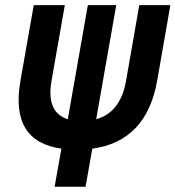

<svg xmlns="http://www.w3.org/2000/svg" viewBox="-20 -713 670 733"><path d="M238.8 -257.8C183.1 -275.4 162.6 -324.2 176.8 -405.3L227.5 -693.4H108.9L58.1 -405.3C30.8 -250 83 -164.1 214.4 -145.5L188.5 0H306.6L332.5 -145.5C469.7 -164.1 552.7 -250 580.1 -405.3L630.4 -693.4H511.7L461.4 -405.3C447.3 -324.2 409.2 -274.9 347.2 -257.8L423.8 -693.4H315.4Z"/></svg>

Font: Cascadia Code SemiBold
Style: Italic
Weight: 600
Italic angle: -10°
Monospace: yes
Designer: Aaron Bell
Foundry: Saja Typeworks
Version: Version 2404.023